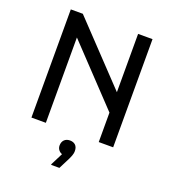

<svg xmlns="http://www.w3.org/2000/svg" viewBox="-167 -843 1070 1201"><g transform="rotate(20 368.0 -242.0)"><path d="M544 -720V-332L176 -720H96V0H192V-568L544 -196V0H640V-720ZM372 52C342 52 321 71 321 104C321 130 340 145 354 150L313 231V236H368L407 159C412 147 423 128 423 104C423 68 401 52 372 52Z"/></g></svg>

Font: Kufam Arabic Latin Roman Normal
Style: Regular
Weight: 400
Designer: Wael Morcos & Artur Schmal
Version: Version 1.200;PS 001.200;hotconv 1.0.88;makeotf.lib2.5.64775